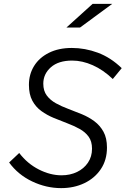

<svg xmlns="http://www.w3.org/2000/svg" viewBox="-20 -958 647 989"><path d="M295 11Q218 11 145.5 -23.5Q73 -58 27 -121L79 -170Q121 -115 180 -85Q239 -55 297 -55Q341 -55 376.5 -72Q412 -89 433 -120Q454 -151 454 -192Q454 -230 436.5 -254Q419 -278 390 -294Q361 -310 326.5 -323Q292 -336 257 -350.5Q222 -365 193 -386Q164 -407 146.5 -439.5Q129 -472 129 -521Q129 -575 155.5 -618Q182 -661 232 -686Q282 -711 350 -711Q418 -711 484 -686.5Q550 -662 607 -607L561 -551Q512 -598 458 -622Q404 -646 352 -646Q281 -646 242 -611.5Q203 -577 203 -527Q203 -490 221 -466Q239 -442 268 -426Q297 -410 332 -397Q367 -384 402 -369.5Q437 -355 466 -333.5Q495 -312 513 -279.5Q531 -247 531 -198Q531 -134 499.5 -87Q468 -40 414.5 -14.5Q361 11 295 11ZM322 -816 457 -938H558L392 -816Z"/></svg>

Font: Red Hat Mono
Style: Italic
Weight: 400
Italic angle: -12°
Monospace: yes
Designer: Pentagram, MCKL
Foundry: MCKL
Version: Version 1.030